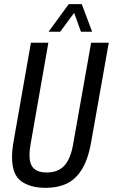

<svg xmlns="http://www.w3.org/2000/svg" viewBox="-20 -893 544 925"><path d="M201 12Q126 12 82 -20Q38 -52 38 -136Q38 -153 40 -173Q42 -193 46 -215L129 -687H213L128 -202Q125 -186 123.5 -172Q122 -158 122 -146Q122 -102 142.5 -82Q163 -62 205 -62Q260 -62 290.5 -95.5Q321 -129 333 -202L419 -687H504L420 -213Q405 -126 374.5 -77Q344 -28 300.5 -8Q257 12 201 12ZM214 -740 311 -873H374L424 -740H370L326 -862H360L270 -740Z"/></svg>

Font: Archivo ExtraCondensed
Style: Italic
Weight: 400
Width: 2
Italic angle: -10°
Designer: Hector Gatti
Foundry: Omnibus-Type
Version: Version 2.001